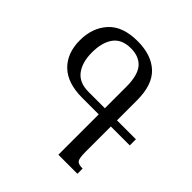

<svg xmlns="http://www.w3.org/2000/svg" viewBox="-191 -871 1019 1019"><g transform="rotate(45 318.5 -362.0)"><path d="M398 0V-303H274Q163 -303 106 -358.5Q49 -414 49 -510Q49 -604 103.5 -664Q158 -724 270 -724Q373 -724 431 -670Q489 -616 489 -500V-349H631V-303H489V-114Q489 -65 498.5 -52Q508 -39 541 -39V0ZM275 -349H398V-509Q398 -597 365.5 -634.5Q333 -672 271 -672Q203 -672 171.5 -628.5Q140 -585 140 -510Q140 -436 173 -392.5Q206 -349 275 -349Z"/></g></svg>

Font: Noto Serif Armenian Condensed Medium
Style: Regular
Weight: 500
Width: 3
Designer: Monotype Design Team
Foundry: Monotype Imaging Inc.
Version: Version 2.008; ttfautohint (v1.8.4.7-5d5b)